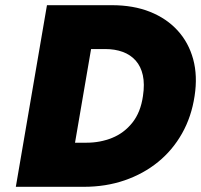

<svg xmlns="http://www.w3.org/2000/svg" viewBox="-20 -720 775 740"><path d="M161 -700 41 0H240L360 -700ZM303 0Q388 0 460.5 -25Q533 -50 589 -95.5Q645 -141 681.5 -205.5Q718 -270 730 -350Q742 -428 724.5 -492Q707 -556 664.5 -602.5Q622 -649 558 -674.5Q494 -700 411 -700H289L259 -531H385Q423 -531 453 -520Q483 -509 503 -486.5Q523 -464 530.5 -430Q538 -396 531 -350Q522 -287 490 -247Q458 -207 412 -188.5Q366 -170 314 -170H199L168 0Z"/></svg>

Font: Jost ExtraBold
Style: Italic
Weight: 800
Italic angle: -5°
Version: Version 3.710